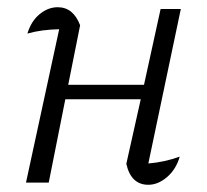

<svg xmlns="http://www.w3.org/2000/svg" viewBox="-20 -506 574 532"><path d="M52 0 144 -425Q94 -424 56 -413Q66 -447 89.5 -466.5Q113 -486 140 -486Q183 -486 202 -436L169 -271H379L425 -481H481L391 -53Q437 -57 478 -72Q468 -37 443 -15.5Q418 6 391 6Q343 6 330 -52L370 -231H161L115 0Z"/></svg>

Font: Piazzolla Light
Style: Italic
Weight: 300
Italic angle: -11.3°
Designer: Juan Pablo del Peral
Foundry: Huerta Tipografica
Version: Version 1.330